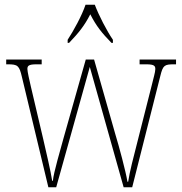

<svg xmlns="http://www.w3.org/2000/svg" viewBox="-20 -786 762 806"><path d="M264 -619V-606H270C310 -648 334 -677 359 -726C384 -677 407 -648 448 -606H454V-619C428 -657 395 -721 378 -766H339C324 -721 289 -657 264 -619ZM72 -463 183 0H216L357 -505L499 0H535L653 -467C664 -512 670 -516 711 -516H719V-536H566V-516H594C628 -516 632 -509 632 -496C632 -483 624 -458 617 -428L561 -207C540 -125 524 -64 518 -23H515C508 -67 479 -174 464 -223L375 -536H340L247 -207C234 -158 205 -62 202 -27H199C194 -63 172 -156 161 -204L109 -425C104 -446 95 -486 95 -496C95 -509 99 -516 133 -516H155V-536H6V-516H13C54 -516 61 -511 72 -463Z"/></svg>

Font: Noto Serif Devanagari Condensed Thin
Style: Regular
Weight: 100
Width: 3
Designer: Universal Thirst, Indian Type Foundry and the Monotype Design Team
Foundry: Monotype Imaging Inc.
Version: Version 2.004